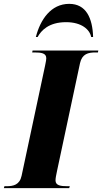

<svg xmlns="http://www.w3.org/2000/svg" viewBox="-61 -976 530 996"><path d="M125 -784H134C153 -818 192 -861 282 -861C363 -861 405 -822 412 -784H422C419 -882 386 -956 298 -956C203 -956 148 -874 125 -784ZM-41 0H298L301 -10H289C253 -10 227 -14 227 -40C227 -52 230 -66 235 -90L354 -648C365 -697 397 -704 435 -704H447L449 -714H108L106 -704H117C154 -704 179 -700 179 -674C179 -669 178 -658 173 -636L51 -64C41 -17 8 -10 -27 -10H-38Z"/></svg>

Font: Noto Serif Display Condensed Black
Style: Italic
Weight: 900
Width: 3
Italic angle: -12°
Designer: Monotype Design Team
Foundry: Monotype Imaging Inc.
Version: Version 2.009